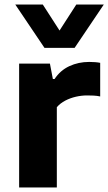

<svg xmlns="http://www.w3.org/2000/svg" viewBox="-20 -828 478 848"><path d="M64.5 0V-547H200.5L213.5 -479H221Q246 -517 286.2 -535.8Q326.5 -554.5 374 -554.5Q387.5 -554.5 400 -553.5Q412.5 -552.5 422.5 -550.5V-402Q409 -405 393.8 -405.8Q378.5 -406.5 364.5 -406.5Q340.5 -406.5 315.2 -400.8Q290 -395 268 -383.5Q246 -372 231 -354.5V0ZM176.5 -616.5 47.5 -808H169L256 -673H230L317 -808H438.5L309.5 -616.5Z"/></svg>

Font: Encode Sans SemiExpanded
Style: Bold
Weight: 700
Width: 6
Designer: Multiple Designers
Foundry: Impallari Type
Version: Version 3.002